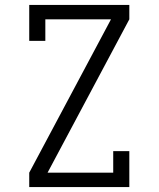

<svg xmlns="http://www.w3.org/2000/svg" viewBox="-20 -755 640 775"><path d="M98 0V-58L428 -677H163V-590H98V-735H502V-677L172 -58H437V-145H502V0Z"/></svg>

Font: Iosevka Slab Light Extended
Style: Regular
Weight: 300
Width: 7
Monospace: yes
Designer: Belleve Invis
Foundry: Belleve Invis
Version: Version 11.1.0; ttfautohint (v1.8.3)